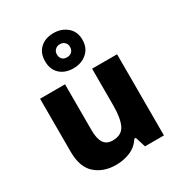

<svg xmlns="http://www.w3.org/2000/svg" viewBox="-196 -979 1055 1125"><g transform="rotate(-30 331.5 -416.5)"><path d="M591 -549V0H463L441 -70H431Q405 -28 360 -9Q315 10 264 10Q179 10 124.5 -38Q70 -86 70 -191V-549H239V-238Q239 -182 257.5 -153Q276 -124 317 -124Q378 -124 400 -169Q422 -214 422 -299V-549ZM330 -605Q274 -605 239.5 -636.5Q205 -668 205 -724Q205 -780 239.5 -811.5Q274 -843 330 -843Q383 -843 420.5 -811.5Q458 -780 458 -725Q458 -669 421 -637Q384 -605 330 -605ZM330 -680Q349 -680 361.5 -692Q374 -704 374 -724Q374 -744 361.5 -756Q349 -768 330 -768Q311 -768 298 -756Q285 -744 285 -724Q285 -704 296.5 -692Q308 -680 330 -680Z"/></g></svg>

Font: Noto Sans Sinhala UI ExtraBold
Style: Regular
Weight: 800
Designer: Jelle Bosma - Monotype Design Team
Foundry: Monotype Imaging Inc.
Version: Version 2.006; ttfautohint (v1.8.4.7-5d5b)